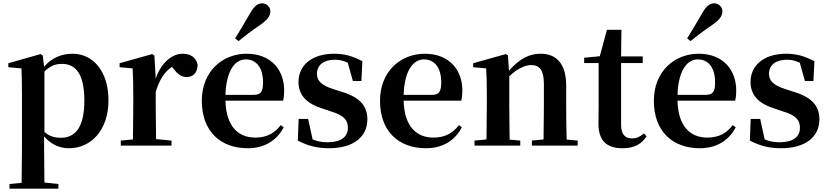

<svg xmlns="http://www.w3.org/2000/svg" viewBox="-20 -875 4981 1154"><path d="M395 16C527 16 632 -93 632 -271C632 -449 538 -552 416 -552C351 -552 291 -528 245 -474L237 -541L224 -550L30 -495V-471L109 -464C111 -415 112 -375 112 -309V14L110 224L37 231V259H331V231L247 222L245 13V-55C289 -5 340 16 395 16ZM247 -445C286 -483 318 -491 353 -491C436 -491 487 -429 487 -270C487 -104 428 -47 347 -47C308 -47 278 -55 247 -82Z M777 0H1011V-30L918 -39L916 -235V-323C939 -398 969 -443 1013 -473L1021 -464C1046 -432 1068 -412 1101 -412C1146 -412 1166 -442 1168 -485C1158 -534 1121 -552 1077 -552C1015 -552 948 -498 916 -403L908 -542L895 -550L699 -495V-471L777 -464C780 -415 781 -377 781 -310V-235C781 -180 780 -95 779 -37L706 -30V0Z M1393 -644 1414 -628C1449 -657 1485 -685 1545 -726C1586 -754 1605 -779 1605 -806C1605 -836 1580 -855 1556 -855C1528 -855 1507 -837 1483 -795C1444 -727 1419 -686 1393 -644ZM1469 16C1568 16 1643 -29 1685 -110L1667 -123C1632 -76 1585 -48 1514 -48C1414 -48 1339 -113 1335 -270H1682C1686 -288 1688 -306 1688 -331C1688 -455 1609 -552 1462 -552C1320 -552 1193 -449 1193 -269C1193 -84 1307 16 1469 16ZM1335 -305C1340 -452 1393 -518 1457 -518C1521 -518 1561 -468 1561 -380C1561 -326 1549 -305 1506 -305Z M1957 16C2104 16 2188 -52 2188 -158C2188 -236 2145 -288 2041 -321L1985 -339C1908 -363 1885 -392 1885 -432C1885 -483 1925 -516 1992 -516C2022 -516 2045 -510 2070 -498L2101 -388H2152L2158 -507C2102 -536 2054 -552 1989 -552C1851 -552 1774 -480 1774 -382C1774 -301 1827 -251 1914 -224L1970 -205C2050 -181 2071 -151 2071 -107C2071 -51 2028 -20 1948 -20C1913 -20 1886 -26 1859 -37L1832 -160H1775L1770 -30C1827 0 1884 16 1957 16Z M2540 16C2639 16 2714 -29 2756 -110L2738 -123C2703 -76 2656 -48 2585 -48C2485 -48 2410 -113 2406 -270H2753C2757 -288 2759 -306 2759 -331C2759 -455 2680 -552 2533 -552C2391 -552 2264 -449 2264 -269C2264 -84 2378 16 2540 16ZM2406 -305C2411 -452 2464 -518 2528 -518C2592 -518 2632 -468 2632 -380C2632 -326 2620 -305 2577 -305Z M3246 0H3452V-30L3386 -36C3384 -93 3383 -177 3383 -235V-361C3383 -493 3323 -552 3230 -552C3165 -552 3106 -526 3039 -450L3033 -542L3020 -550L2824 -495V-471L2902 -464C2905 -415 2906 -376 2906 -310V-235C2906 -180 2905 -94 2904 -37L2832 -30V0H3107V-30L3043 -36L3041 -235V-417C3091 -464 3138 -484 3172 -484C3223 -484 3249 -454 3249 -370V-235L3247 -37L3177 -30V0Z M3722 16C3791 16 3837 -9 3866 -56L3851 -73C3824 -52 3806 -43 3779 -43C3738 -43 3713 -67 3713 -124V-496H3843V-536H3713L3715 -696H3628L3585 -537L3491 -528V-496H3578V-235C3578 -195 3577 -169 3577 -132C3577 -29 3626 16 3722 16Z M4110 -644 4131 -628C4166 -657 4202 -685 4262 -726C4303 -754 4322 -779 4322 -806C4322 -836 4297 -855 4273 -855C4245 -855 4224 -837 4200 -795C4161 -727 4136 -686 4110 -644ZM4186 16C4285 16 4360 -29 4402 -110L4384 -123C4349 -76 4302 -48 4231 -48C4131 -48 4056 -113 4052 -270H4399C4403 -288 4405 -306 4405 -331C4405 -455 4326 -552 4179 -552C4037 -552 3910 -449 3910 -269C3910 -84 4024 16 4186 16ZM4052 -305C4057 -452 4110 -518 4174 -518C4238 -518 4278 -468 4278 -380C4278 -326 4266 -305 4223 -305Z M4674 16C4821 16 4905 -52 4905 -158C4905 -236 4862 -288 4758 -321L4702 -339C4625 -363 4602 -392 4602 -432C4602 -483 4642 -516 4709 -516C4739 -516 4762 -510 4787 -498L4818 -388H4869L4875 -507C4819 -536 4771 -552 4706 -552C4568 -552 4491 -480 4491 -382C4491 -301 4544 -251 4631 -224L4687 -205C4767 -181 4788 -151 4788 -107C4788 -51 4745 -20 4665 -20C4630 -20 4603 -26 4576 -37L4549 -160H4492L4487 -30C4544 0 4601 16 4674 16Z"/></svg>

Font: Noto Serif SC
Style: Bold
Weight: 700
Designer: Ryoko NISHIZUKA 西塚涼子 (kana & ideographs); Frank Grießhammer (Latin, Greek & Cyrillic); Wenlong ZHANG 张文龙 (bopomofo); San
Foundry: Adobe
Version: Version 2.001;hotconv 1.1.0;makeotfexe 2.6.0